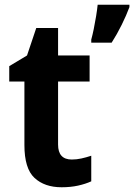

<svg xmlns="http://www.w3.org/2000/svg" viewBox="-20 -780 566 810"><path d="M283 -107Q303 -107 323.5 -111.5Q344 -116 365 -123V-15Q341 -4 309.5 3Q278 10 240 10Q168 10 125.5 -29.5Q83 -69 83 -168V-436H19V-501L94 -546L133 -662H225V-546H358V-436H225V-170Q225 -107 283 -107ZM526 -750Q513 -715 493.5 -675.5Q474 -636 451 -600H365V-613Q370 -631 375.5 -657.5Q381 -684 385.5 -712Q390 -740 392 -760H526Z"/></svg>

Font: Noto Sans Armenian SemiCondensed
Style: Bold
Weight: 700
Width: 4
Designer: Monotype Design Team
Foundry: Monotype Imaging Inc.
Version: Version 2.008; ttfautohint (v1.8.4.7-5d5b)